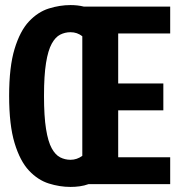

<svg xmlns="http://www.w3.org/2000/svg" viewBox="-20 -726 750 757"><path d="M258 11Q215.5 11 172.5 -2.5Q129.5 -16 94.2 -53.5Q59 -91 37.5 -162Q16 -233 16 -348Q16 -462.5 37.5 -533.2Q59 -604 94.2 -641.5Q129.5 -679 172.5 -692.5Q215.5 -706 258 -706Q286.5 -706 310.5 -700H651V-594H446V-397H624V-291H446V-106H651V0H329Q312.5 6 294.5 8.5Q276.5 11 258 11ZM153.5 -348Q153.5 -267.5 161.5 -217.5Q169.5 -167.5 184 -141.2Q198.5 -115 217.5 -105.5Q236.5 -96 258 -96Q283 -96 304.5 -111.5V-583Q284.5 -599 258 -599Q236.5 -599 217.5 -589.5Q198.5 -580 184 -553.8Q169.5 -527.5 161.5 -478Q153.5 -428.5 153.5 -348Z"/></svg>

Font: League Mono SemiBold
Style: Regular
Weight: 600
Width: 6
Designer: Tyler Finck
Foundry: The League of Moveable Type / Tyler Finck
Version: Version 2.300;RELEASE